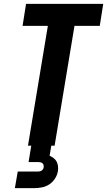

<svg xmlns="http://www.w3.org/2000/svg" viewBox="-20 -755 555 995"><path d="M125 0 228 -621H97L115 -735H515L497 -621H366L263 0ZM57 220 72 134H172Q177 134 182.5 133.5Q188 133 193 130.5Q198 128 201.5 123.5Q205 119 206 114Q207 108 206 102Q205 96 201 92Q197 88 191.5 86.5Q186 85 180 85H128L142 0H246L237 52Q248 57 258 64.5Q268 72 273.5 82.5Q279 93 280.5 106Q282 119 280 132Q277 152 265 170.5Q253 189 235.5 200.5Q218 212 197.5 216Q177 220 157 220Z"/></svg>

Font: Iosevka Term Curly Heavy
Style: Italic
Weight: 900
Italic angle: -9°
Designer: Belleve Invis
Foundry: Belleve Invis
Version: Version 32.3.0